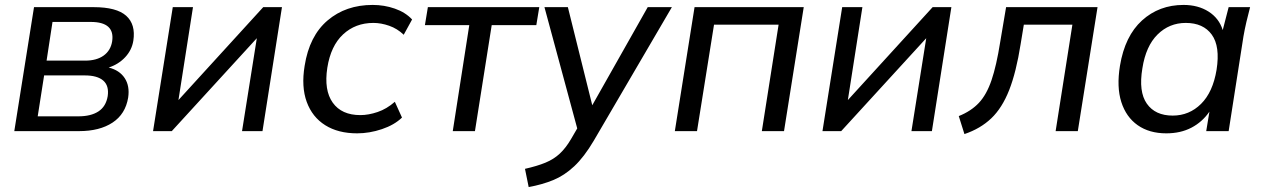

<svg xmlns="http://www.w3.org/2000/svg" viewBox="-20 -532 5127 779"><path d="M38 0 118 -503H360Q453 -503 492 -468Q531 -433 521 -367Q515 -329 488 -300Q461 -271 421 -258Q465 -247 486 -215Q507 -183 500 -136Q489 -69 436.5 -34.5Q384 0 301 0ZM169 -286H325Q372 -286 400.5 -306.5Q429 -327 435 -364Q447 -443 348 -443H193ZM133 -60H298Q349 -60 379.5 -80Q410 -100 417 -142Q423 -184 399 -205Q375 -226 324 -226H159Z M601 0 681 -503H763L704 -126L1048 -503H1124L1045 0H962L1022 -377L677 0Z M1429 9Q1352 9 1299.5 -24Q1247 -57 1224.5 -118.5Q1202 -180 1216 -265Q1235 -386 1309 -449Q1383 -512 1492 -512Q1539 -512 1582 -497Q1625 -482 1652 -453L1618 -391Q1592 -416 1559 -427.5Q1526 -439 1495 -439Q1422 -439 1372 -392.5Q1322 -346 1308 -257Q1294 -166 1330 -115.5Q1366 -65 1442 -65Q1475 -65 1512 -77.5Q1549 -90 1582 -119L1611 -55Q1580 -25 1529.5 -8Q1479 9 1429 9Z M1817 0 1884 -430H1704L1716 -503H2168L2156 -430H1975L1907 0Z M2125 227 2110 153Q2159 142 2193 128Q2227 114 2251.5 91Q2276 68 2297 32L2322 -11L2189 -503H2284L2383 -105L2608 -503H2706L2389 39Q2350 105 2310 142.5Q2270 180 2225 198.5Q2180 217 2125 227Z M2718 0 2798 -503H3241L3161 0H3071L3139 -432H2877L2808 0Z M3317 0 3397 -503H3479L3420 -126L3764 -503H3840L3761 0H3678L3738 -377L3393 0Z M3893 12 3870 -61Q3920 -81 3951.5 -114.5Q3983 -148 4003 -207Q4023 -266 4038 -361L4062 -503H4433L4353 0H4263L4331 -432H4134L4121 -353Q4103 -239 4074.5 -166.5Q4046 -94 4002 -52Q3958 -10 3893 12Z M4712 9Q4643 9 4596 -24Q4549 -57 4529.5 -118Q4510 -179 4524 -265Q4544 -386 4613.5 -449Q4683 -512 4782 -512Q4841 -512 4883.5 -485Q4926 -458 4941 -410L4965 -503H5052Q5044 -473 5037 -443Q5030 -413 5025 -384L4965 0H4874L4887 -79Q4858 -37 4814 -14Q4770 9 4712 9ZM4738 -63Q4805 -63 4853 -110.5Q4901 -158 4916 -249Q4931 -344 4896.5 -391.5Q4862 -439 4791 -439Q4724 -439 4676.5 -392Q4629 -345 4615 -255Q4599 -160 4633 -111.5Q4667 -63 4738 -63Z"/></svg>

Font: Mulish Medium
Style: Italic
Weight: 500
Italic angle: -9°
Designer: Vernon Adams
Foundry: Vernon Adams
Version: Version 3.603; ttfautohint (v1.8.3)